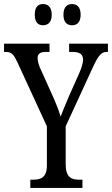

<svg xmlns="http://www.w3.org/2000/svg" viewBox="-23 -930 554 950"><path d="M334 -805C356 -805 376 -818 376 -857C376 -897 356 -910 334 -910C310 -910 291 -897 291 -857C291 -818 310 -805 334 -805ZM190 -805C212 -805 233 -818 233 -857C233 -897 212 -910 190 -910C167 -910 149 -897 149 -857C149 -818 167 -805 190 -805ZM127 0H385V-41H367C332 -41 302 -52 302 -116V-305L436 -596C463 -655 479 -673 503 -673H511V-714H319V-673H336C367 -673 388 -664 388 -635C388 -619 381 -595 370 -570L320 -458C302 -416 287 -380 277 -353C268 -384 254 -419 236 -459L177 -590C170 -604 163 -628 163 -643C163 -659 172 -673 201 -673H222V-714H-3V-673H7C35 -673 46 -659 64 -620L209 -305V-111C209 -52 179 -41 142 -41H127Z"/></svg>

Font: Noto Serif Sinhala ExtraCondensed
Style: Regular
Weight: 400
Width: 2
Designer: Jelle Bosma - Monotype Design Team
Foundry: Monotype Imaging Inc.
Version: Version 2.007